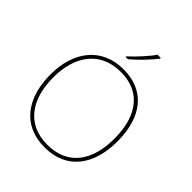

<svg xmlns="http://www.w3.org/2000/svg" viewBox="-258 -1199 1270 1270"><g transform="rotate(45 377.0 -564.0)"><path d="M502 -1038V-1045H472C443 -1002 378 -931 333 -891V-885H354C407 -929 467 -993 502 -1038ZM690 -451C690 -683 579 -818 382 -818C177 -818 63 -667 63 -452C63 -236 168 -83 376 -83C587 -83 690 -236 690 -451ZM90 -452C90 -649 186 -793 382 -793C562 -793 663 -668 663 -451C663 -249 573 -108 377 -108C182 -108 90 -252 90 -452Z"/></g></svg>

Font: Noto Sans Telugu UI Thin
Style: Regular
Weight: 100
Designer: Jelle Bosma - Monotype Design Team
Foundry: Monotype Imaging Inc.
Version: Version 2.005